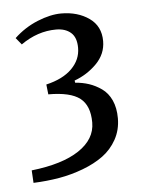

<svg xmlns="http://www.w3.org/2000/svg" viewBox="-40 -753 380 506"><g transform="rotate(-5 150.0 -500.0)"><path d="M160.2 -540 161.1 -534.2Q180.7 -532.7 197.5 -527.1Q214.4 -521.5 230.5 -510.3Q246.6 -499 255.9 -478.8Q265.1 -458.5 265.1 -431.2Q265.1 -400.4 251.2 -375.2Q237.3 -350.1 214.6 -333.5Q191.9 -316.9 160.9 -305.2Q129.9 -293.5 97.2 -287.8Q64.5 -282.2 28.8 -280.8L26.9 -314Q108.9 -323.2 152.8 -352.5Q196.8 -381.8 196.8 -425.8Q196.8 -470.7 171.6 -490.2Q146.5 -509.8 87.9 -509.8L85 -536.1Q129.4 -546.4 153.1 -570.1Q176.8 -593.8 176.8 -625Q176.8 -652.8 162.1 -665.5Q147.5 -678.2 123 -678.2Q74.2 -678.2 29.8 -647L15.1 -665Q42.5 -690.9 77.1 -705.1Q111.8 -719.2 140.1 -719.2Q183.6 -719.2 213.9 -698Q244.1 -676.8 244.1 -637.2Q244.1 -603 219 -577.6Q193.8 -552.2 160.2 -540Z"/></g></svg>

Font: Junge
Style: Regular
Weight: 400
Designer: Alexei Vanyashin
Foundry: Cyreal (www.cyreal.org)
Version: Version 1.002